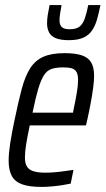

<svg xmlns="http://www.w3.org/2000/svg" viewBox="-20 -727 415 755"><path d="M143 8Q96 8 67.5 -2Q39 -12 26.5 -35Q14 -58 14 -95Q14 -124 20 -163Q26 -202 37 -254Q52 -327 65.5 -377.5Q79 -428 99 -459Q119 -490 151 -504Q183 -518 234 -518Q276 -518 301.5 -509.5Q327 -501 338.5 -481.5Q350 -462 350 -429Q350 -410 346.5 -383Q343 -356 337 -323.5Q331 -291 323 -255L318 -234H97Q88 -191 83 -160.5Q78 -130 78 -108Q78 -85 86 -72Q94 -59 112 -53.5Q130 -48 158 -48Q174 -48 193.5 -49.5Q213 -51 233 -54Q253 -57 269 -59L258 -5Q245 -2 225.5 1Q206 4 184.5 6Q163 8 143 8ZM108 -284H267L271 -305Q277 -332 282 -362Q287 -392 287 -412Q287 -434 280.5 -444.5Q274 -455 261.5 -458.5Q249 -462 229 -462Q201 -462 183 -456Q165 -450 153 -431.5Q141 -413 130.5 -378Q120 -343 108 -284ZM251 -569Q218 -569 199 -577Q180 -585 172.5 -600.5Q165 -616 165 -636Q165 -651 168 -669.5Q171 -688 175 -707H222Q219 -689 216.5 -674Q214 -659 214 -647Q214 -630 222.5 -621Q231 -612 254 -612Q280 -612 293 -622.5Q306 -633 313.5 -654.5Q321 -676 327 -707H375Q369 -677 362 -652Q355 -627 342.5 -608Q330 -589 308 -579Q286 -569 251 -569Z"/></svg>

Font: Saira ExtraCondensed
Style: Italic
Weight: 400
Width: 2
Italic angle: -12°
Designer: Hector Gatti with collaboration of the Omnibus-Type team
Foundry: Omnibus-Type
Version: Version 1.101